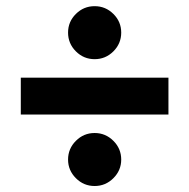

<svg xmlns="http://www.w3.org/2000/svg" viewBox="-20 -664 626 635"><path d="M48.8 -285.2V-407.2H537.1V-285.2ZM293 -48.8Q256.8 -48.8 231 -74.7Q205.1 -100.6 205.1 -136.2Q205.1 -172.4 231 -198.2Q256.8 -224.1 293 -224.1Q329.1 -224.1 355 -198.2Q380.9 -172.4 380.9 -136.2Q380.9 -100.6 355 -74.7Q329.1 -48.8 293 -48.8ZM293 -468.3Q256.8 -468.3 231 -494.1Q205.1 -520 205.1 -556.2Q205.1 -592.3 231 -617.9Q256.8 -643.6 293 -643.6Q329.1 -643.6 355 -617.9Q380.9 -592.3 380.9 -556.2Q380.9 -520 355 -494.1Q329.1 -468.3 293 -468.3Z"/></svg>

Font: Cascadia Mono PL
Style: Bold
Weight: 700
Monospace: yes
Designer: Aaron Bell
Foundry: Saja Typeworks
Version: Version 2404.023; ttfautohint (v1.8.4)